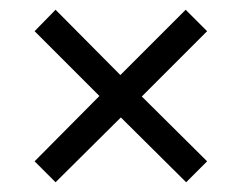

<svg xmlns="http://www.w3.org/2000/svg" viewBox="-20 -568 496 394"><path d="M51 -237 184 -371 51 -504 94 -548 227 -414 361 -548 405 -504 271 -370 405 -237 362 -194 228 -327 94 -194Z"/></svg>

Font: Encode Sans Condensed
Style: Regular
Weight: 400
Designer: Pablo Impallari, Andres Torresi
Foundry: Pablo Impallari, Andres Torresi
Version: Version 1.000; ttfautohint (v1.00) -l 8 -r 50 -G 200 -x 14 -